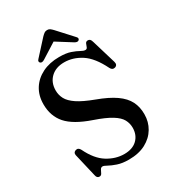

<svg xmlns="http://www.w3.org/2000/svg" viewBox="-213 -1000 1017 1131"><g transform="rotate(-30 295.0 -435.0)"><path d="M325.5 16Q281 16 249.5 5.2Q218 -5.5 198.5 -16.5Q179 -27.5 170.5 -27.5Q159 -27.5 153.5 -16.5Q148 -5.5 142.5 5.2Q137 16 125.5 16Q108 16 104 -6L67 -163.5Q63 -183 82 -189.5Q101 -195.5 112 -174Q151 -93.5 205.8 -59.8Q260.5 -26 319 -26Q375 -26 406.5 -56.2Q438 -86.5 438.5 -135.5Q438.5 -166 424.5 -192Q410.5 -218 371.5 -242.2Q332.5 -266.5 258 -292Q146 -330.5 99 -384Q52 -437.5 52 -518Q52 -577 79.5 -620.8Q107 -664.5 156.2 -689Q205.5 -713.5 271 -713.5Q318 -713.5 348 -703Q378 -692.5 396.2 -682Q414.5 -671.5 426 -671.5Q437 -671.5 440.8 -682Q444.5 -692.5 449 -703.2Q453.5 -714 466.5 -714Q475 -714 480.8 -708.5Q486.5 -703 490.5 -688L539 -526Q546 -502 525.5 -495Q506 -489 495.5 -509.5Q451 -600 395.8 -635.8Q340.5 -671.5 280.5 -671.5Q223.5 -671.5 189.2 -638.8Q155 -606 155 -552.5Q155 -521.5 169.5 -494.2Q184 -467 222 -441.5Q260 -416 331 -389.5Q408.5 -361 453.8 -329.2Q499 -297.5 518.8 -258.5Q538.5 -219.5 538 -170Q538 -119 513 -76.8Q488 -34.5 440.8 -9.2Q393.5 16 325.5 16ZM419.5 -741Q409.5 -733 392 -743.5L288.5 -808.5L185.5 -743.5Q168 -733 158 -741Q153.5 -744.5 153 -750.8Q152.5 -757 159.5 -764L251.5 -865Q261.5 -875 269.5 -880.8Q277.5 -886.5 289 -886.5Q300.5 -886.5 308.2 -880.8Q316 -875 325.5 -865L418 -764Q425 -757 424.5 -750.8Q424 -744.5 419.5 -741Z"/></g></svg>

Font: Fraunces 9pt
Style: Regular
Weight: 400
Version: Version 1.000;[b76b70a41]